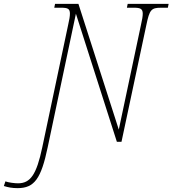

<svg xmlns="http://www.w3.org/2000/svg" viewBox="-155 -734 893 994"><path d="M-64 240C23 240 58 191 92 28L238 -663L450 0H474L603 -606C619 -683 628 -694 678 -694H714L718 -714H506L502 -694H538C571 -694 584 -689 584 -663C584 -650 581 -632 575 -606L460 -63L251 -714H130L126 -694H161C196 -694 207 -689 207 -663C207 -650 204 -632 198 -606L64 28C34 171 2 215 -62 215C-80 215 -111 211 -127 205L-135 229C-113 236 -92 240 -64 240Z"/></svg>

Font: Noto Serif SemiCondensed Thin
Style: Italic
Weight: 100
Width: 4
Italic angle: -12°
Designer: Monotype Design Team
Foundry: Monotype Imaging Inc.
Version: Version 2.013